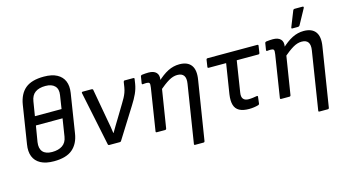

<svg xmlns="http://www.w3.org/2000/svg" viewBox="-93 -1061 2905 1608"><g transform="rotate(-15 1360.0 -257.5)"><path d="M253 12Q182 12 138 -12Q94 -36 77 -79.5Q60 -123 70 -183L122 -514Q137 -605 191.5 -650Q246 -695 352 -695Q422 -695 465.5 -671.5Q509 -648 526.5 -606Q544 -564 535 -505L482 -168Q469 -81 414.5 -34.5Q360 12 253 12ZM258 -67Q313 -67 347.5 -90.5Q382 -114 390 -164L414 -317H183L160 -179Q152 -125 177 -96Q202 -67 258 -67ZM195 -394H426L444 -511Q452 -561 425.5 -588.5Q399 -616 345 -616Q289 -616 256 -592.5Q223 -569 215 -517Z M734 0Q725 0 723 -10L626 -478Q624 -489 635 -489H712Q722 -489 724 -481L774 -203Q779 -175 784.5 -146Q790 -117 793 -88H795Q811 -115 827.5 -143Q844 -171 861 -198L928 -309Q941 -330 951.5 -349.5Q962 -369 969.5 -389.5Q977 -410 981 -434L988 -479Q990 -489 998 -489H1073Q1085 -489 1082 -478L1076 -438Q1069 -396 1051 -356.5Q1033 -317 1003 -270L838 -7Q834 0 827 0Z M1429 185Q1419 185 1421 175L1500 -326Q1515 -419 1435 -419Q1399 -419 1360.5 -396.5Q1322 -374 1261 -322L1273 -401Q1328 -453 1375.5 -477Q1423 -501 1475 -501Q1546 -501 1577 -459Q1608 -417 1594 -334L1513 175Q1511 185 1502 185ZM1147 0Q1136 0 1138 -10L1195 -374Q1200 -405 1194 -413Q1188 -421 1169 -421Q1163 -421 1154.5 -420.5Q1146 -420 1138 -419Q1128 -418 1130 -430L1139 -486Q1140 -491 1142.5 -493Q1145 -495 1150 -497Q1164 -499 1180.5 -500Q1197 -501 1208 -501Q1253 -501 1274.5 -479Q1296 -457 1289 -416L1286 -396L1285 -355L1230 -10Q1228 0 1218 0Z M1944 12Q1892 12 1860.5 -5Q1829 -22 1818.5 -58Q1808 -94 1816 -149L1857 -409H1707Q1695 -409 1697 -419L1706 -479Q1708 -489 1718 -489H2148Q2159 -489 2157 -479L2148 -419Q2146 -409 2136 -409H1949L1907 -140Q1901 -103 1915.5 -85.5Q1930 -68 1960 -68Q1980 -68 1999 -70.5Q2018 -73 2034 -76Q2043 -77 2042 -67L2035 -9Q2034 -2 2025 1Q2008 6 1987 9Q1966 12 1944 12Z M2507 185Q2497 185 2499 175L2578 -326Q2593 -419 2513 -419Q2477 -419 2438.5 -396.5Q2400 -374 2339 -322L2351 -401Q2406 -453 2453.5 -477Q2501 -501 2553 -501Q2624 -501 2655 -459Q2686 -417 2672 -334L2591 175Q2589 185 2580 185ZM2225 0Q2214 0 2216 -10L2273 -374Q2278 -405 2272 -413Q2266 -421 2247 -421Q2241 -421 2232.5 -420.5Q2224 -420 2216 -419Q2206 -418 2208 -430L2217 -486Q2218 -491 2220.5 -493Q2223 -495 2228 -497Q2242 -499 2258.5 -500Q2275 -501 2286 -501Q2331 -501 2352.5 -479Q2374 -457 2367 -416L2364 -396L2363 -355L2308 -10Q2306 0 2296 0ZM2467 -546Q2462 -546 2461 -549.5Q2460 -553 2462 -558L2514 -689Q2516 -695 2520 -697.5Q2524 -700 2530 -700H2598Q2604 -700 2605.5 -695.5Q2607 -691 2604 -686L2533 -556Q2527 -546 2515 -546Z"/></g></svg>

Font: Sofia Sans Medium
Style: Italic
Weight: 500
Italic angle: -9°
Version: Version 4.101